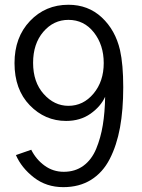

<svg xmlns="http://www.w3.org/2000/svg" viewBox="-20 -769 596 807"><path d="M119.1 -504.9Q119.1 -423.8 163.6 -374Q208 -324.2 267.6 -324.2Q330.1 -324.2 373 -375.5Q416 -426.8 416 -503.9Q416 -580.1 374.5 -632.8Q333 -685.5 267.6 -685.5Q205.1 -685.5 162.1 -635.3Q119.1 -585 119.1 -504.9ZM46.9 -117.2 111.3 -139.6Q131.8 -98.6 167.5 -72.8Q203.1 -46.9 248 -46.9Q295.9 -46.9 330.6 -72.3Q365.2 -97.7 384.3 -143.6Q403.3 -189.5 412.1 -243.2Q420.9 -296.9 421.9 -362.3Q403.3 -321.3 360.4 -291Q317.4 -260.7 257.8 -260.7Q168.9 -260.7 105 -326.7Q41 -392.6 41 -503.9Q41 -612.3 106 -680.7Q170.9 -749 267.6 -749Q350.6 -749 407.7 -695.8Q464.8 -642.6 484.4 -558.6Q498 -498 498 -402.3Q498 -307.6 484.4 -232.9Q470.7 -158.2 441.4 -101.1Q412.1 -43.9 362.8 -13.2Q313.5 17.6 246.1 17.6Q174.8 17.6 122.6 -22.9Q70.3 -63.5 46.9 -117.2Z"/></svg>

Font: Gothic A1
Style: Regular
Weight: 400
Designer: HanYang I&C Co.,Ltd.
Foundry: HanYang I&C Co.,Ltd.
Version: Version 2.50